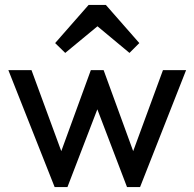

<svg xmlns="http://www.w3.org/2000/svg" viewBox="-20 -760 790 780"><path d="M202 0 14 -475H108L244 -105H214L349 -475H401L536 -105H506L642 -475H736L549 0H496L359 -359H392L254 0ZM245 -545 204 -585 340 -740H410L546 -585L506 -545L345 -679L406 -678Z"/></svg>

Font: Outfit Thin
Style: Regular
Weight: 400
Version: Version 1.100;gftools[0.9.27]